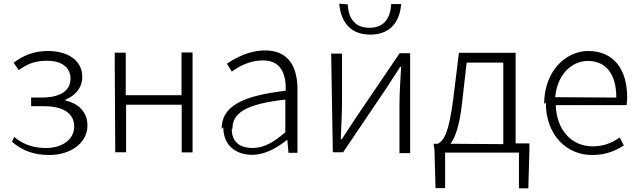

<svg xmlns="http://www.w3.org/2000/svg" viewBox="-20 -817 3476 1043"><path d="M45 -47C106 6 172 25 248 25C362 25 455 -39 455 -135C455 -214 400 -256 336 -271V-276C392 -299 427 -343 427 -399C427 -493 342 -540 242 -540C160 -540 102 -513 54 -476L82 -436C126 -468 167 -487 236 -487C308 -487 363 -456 363 -389C363 -326 310 -287 206 -287H149V-240H219C323 -240 383 -202 383 -129C383 -57 314 -13 231 -13C168 -13 111 -28 57 -73Z M606 10H665V-248H967V11H1026V-532H966V-300H663V-531H603Z M1193 -126C1193 -25 1263 24 1350 24C1419 24 1484 -13 1539 -57H1541L1547 13H1596V-331C1596 -451 1550 -543 1420 -543C1331 -543 1255 -500 1213 -471L1239 -428C1276 -456 1338 -489 1409 -489C1512 -489 1535 -405 1532 -324C1292 -296 1184 -238 1184 -117ZM1243 -120C1243 -203 1316 -252 1530 -276V-99C1465 -42 1412 -13 1351 -13C1290 -13 1239 -41 1239 -115Z M1788 10H1844L2079 -338C2100 -370 2133 -421 2154 -454H2159C2155 -381 2150 -308 2150 -247V15H2208V-528H2151L1915 -180C1893 -146 1859 -95 1837 -61H1831C1834 -133 1838 -206 1838 -264V-526H1779ZM1823 -797C1829 -720 1867 -629 1991 -629C2116 -629 2154 -719 2159 -795H2105C2102 -729 2074 -666 1987 -666C1900 -666 1872 -728 1869 -793Z M2340 -5 2346 205H2398V12H2799V206H2850L2856 -3V-38H2781V-530H2473L2442 -278C2418 -92 2391 -53 2358 -36H2335ZM2427 -36C2453 -70 2477 -134 2491 -266L2515 -477H2714V-34Z M2945 -261C2945 -82 3058 25 3197 25C3275 25 3326 0 3369 -27L3346 -70C3305 -41 3259 -22 3200 -22C3082 -22 3003 -114 2999 -246H3384C3386 -259 3387 -273 3387 -288C3387 -447 3308 -540 3176 -540C3052 -540 2936 -429 2936 -252ZM2996 -289C3007 -413 3086 -486 3174 -486C3268 -486 3328 -419 3328 -287Z"/></svg>

Font: GenEiGothic-pro-Light
Style: Regular
Weight: 300
Designer: Ryoko NISHIZUKA (kana & ideographs); Paul D. Hunt (Latin, Greek & Cyrillic); Wenlong ZHANG (bopomofo); Sandoll Communica
Foundry: Adobe Systems Incorporated; o_tamon
Version: Version 1.000.140830